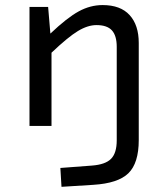

<svg xmlns="http://www.w3.org/2000/svg" viewBox="-20 -492 654 750"><path d="M168 -464.8 176.8 -360.8Q242.2 -422.9 287.4 -447.5Q332.5 -472.2 380.9 -472.2Q450.7 -472.2 486.3 -433.1Q522 -394 522 -324.2V55.2Q522 145 481.7 184.6Q441.4 224.1 344.2 230L220.2 237.8L215.8 164.1L338.9 154.8Q391.6 150.9 413.8 128.4Q436 106 436 56.2V-309.1Q436 -352.5 417.2 -373.3Q398.4 -394 356.9 -394Q322.8 -394 284.4 -370.8Q246.1 -347.7 181.2 -286.1V0H95.2V-464.8Z"/></svg>

Font: IntelOne Mono
Style: Regular
Weight: 400
Designer: Fred Shallcrass
Foundry: Frere-Jones Type LLC
Version: Version 1.200;hotconv 1.1.0;makeotfexe 2.6.0;FJTRelease1.2